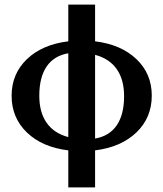

<svg xmlns="http://www.w3.org/2000/svg" viewBox="-20 -653 715 840"><path d="M278.8 -632.8H396V-472.2Q509.3 -458.5 576.7 -394.5Q644 -330.6 644 -234.9Q644 -138.2 576.9 -73.7Q509.8 -9.3 396 4.9V167H278.8V4.9Q165 -8.8 97.9 -73.2Q30.8 -137.7 30.8 -233.9Q30.8 -330.1 97.9 -394.3Q165 -458.5 278.8 -472.2ZM278.8 -53.2V-419.9Q216.3 -409.2 184.1 -362.1Q151.9 -314.9 151.9 -233.9Q151.9 -161.6 184.1 -115.7Q216.3 -69.8 278.8 -53.2ZM396 -413.1V-46.9Q458.5 -57.6 490.7 -104.7Q522.9 -151.9 522.9 -231.9Q522.9 -304.7 490.7 -350.6Q458.5 -396.5 396 -413.1Z"/></svg>

Font: Resagokr
Style: Bold
Weight: 600
Designer: gluk
Foundry: gluk
Version: Version 0.95